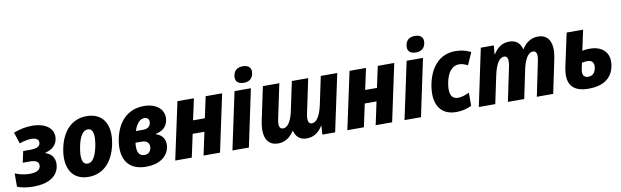

<svg xmlns="http://www.w3.org/2000/svg" viewBox="-47 -1286 5873 1815"><g transform="rotate(-10 2890.0 -378.5)"><path d="M162 10C305 10 389 -44 409 -134C422 -199 400 -260 327 -282V-286C395 -304 432 -337 444 -393C463 -490 384 -559 245 -559C186 -559 124 -546 68 -524L104 -415C145 -430 186 -438 219 -438C268 -438 294 -418 287 -383C281 -350 248 -338 187 -338H123L100 -230H173C232 -230 260 -207 251 -166C243 -128 200 -115 147 -115C98 -115 49 -126 7 -144V-16C47 0 102 10 162 10Z M691 10C828 10 926 -84 961 -250C1001 -439 927 -559 770 -559C633 -559 536 -466 501 -300C462 -111 536 10 691 10ZM703 -115C654 -115 638 -171 659 -280C678 -382 712 -434 760 -434C808 -434 824 -375 803 -267C783 -166 750 -115 703 -115Z M1245 10C1368 10 1448 -46 1467 -132C1481 -195 1457 -257 1386 -276L1387 -280C1456 -296 1491 -329 1503 -385C1524 -485 1447 -559 1320 -559C1159 -559 1066 -450 1034 -300C999 -134 1048 10 1245 10ZM1304 -446C1338 -446 1355 -423 1347 -388C1340 -355 1314 -339 1271 -339H1205C1231 -418 1268 -446 1304 -446ZM1247 -102C1191 -102 1172 -148 1182 -231H1243C1297 -231 1319 -198 1312 -157C1305 -122 1281 -102 1247 -102Z M1523 0H1682L1729 -220H1842L1795 0H1953L2070 -549H1912L1868 -345H1755L1799 -549H1641Z M2290 -611C2339 -611 2371 -634 2381 -679C2392 -730 2369 -767 2306 -767C2255 -767 2225 -744 2215 -700C2203 -648 2225 -611 2290 -611ZM2072 0H2230L2346 -549H2189Z M2511 10C2577 10 2626 -25 2664 -83H2667C2683 -24 2721 10 2785 10C2850 10 2899 -22 2938 -84H2941L2935 0H3058L3175 -549H3017L2960 -279C2938 -180 2903 -122 2858 -122C2818 -122 2815 -165 2828 -226L2896 -549H2739L2682 -278C2663 -184 2629 -122 2581 -122C2540 -122 2538 -165 2551 -226L2619 -549H2461L2393 -226C2367 -103 2389 10 2511 10Z M3175 0H3334L3381 -220H3494L3447 0H3605L3722 -549H3564L3520 -345H3407L3451 -549H3293Z M3942 -611C3991 -611 4023 -634 4033 -679C4044 -730 4021 -767 3958 -767C3907 -767 3877 -744 3867 -700C3855 -648 3877 -611 3942 -611ZM3724 0H3882L3998 -549H3841Z M4221 10C4274 10 4326 -3 4368 -24V-150C4328 -130 4289 -120 4260 -120C4193 -120 4171 -179 4193 -283C4212 -376 4257 -430 4322 -430C4348 -430 4377 -421 4405 -406L4457 -524C4413 -547 4365 -559 4309 -559C4164 -559 4069 -458 4035 -297C3998 -121 4054 10 4221 10Z M4437 0H4595L4652 -270C4674 -370 4708 -428 4754 -428C4790 -428 4798 -392 4784 -324L4716 0H4873L4930 -273C4950 -367 4984 -428 5031 -428C5068 -428 5076 -391 5061 -324L4994 0H5151L5219 -325C5247 -457 5217 -559 5102 -559C5035 -559 4986 -524 4949 -467H4945C4929 -527 4890 -559 4827 -559C4761 -559 4713 -527 4674 -465H4670L4678 -549H4553Z M5491 10C5628 10 5715 -47 5738 -159C5764 -279 5695 -361 5566 -361C5542 -361 5517 -359 5493 -354L5535 -549H5377L5309 -233C5273 -67 5338 10 5491 10ZM5458 -187 5470 -243C5488 -247 5507 -249 5524 -249C5570 -249 5590 -220 5580 -169C5570 -123 5545 -102 5507 -102C5463 -102 5446 -130 5458 -187Z"/></g></svg>

Font: Noto Sans SemiCondensed ExtraBold
Style: Italic
Weight: 800
Width: 4
Italic angle: -12°
Designer: Monotype Design Team
Foundry: Monotype Imaging Inc.
Version: Version 2.013